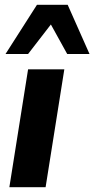

<svg xmlns="http://www.w3.org/2000/svg" viewBox="-20 -780 393 800"><path d="M19 0 97 -491H248L170 0ZM3 -555 134 -760H262L353 -555H260L192 -678L97 -555Z"/></svg>

Font: Nunito Sans 12pt ExtraBold
Style: Italic
Weight: 800
Italic angle: -9°
Designer: Vernon Adams
Foundry: Vernon Adams
Version: Version 3.101;gftools[0.9.27]